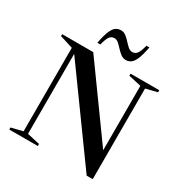

<svg xmlns="http://www.w3.org/2000/svg" viewBox="-209 -1090 1203 1259"><g transform="rotate(30 392.0 -461.0)"><path d="M121.5 -37V-669L22 -700.5V-715H257.5L635.5 -190.5V-678L540 -699.5V-715H757.5V-699.5L671 -678V8H625L155 -642.5V-37L250.5 -15.5V0H34.5V-15.5ZM561 -925.5Q549 -862.5 535 -830.5Q521 -798.5 504 -787.5Q487 -776.5 466.5 -776.5Q446 -776.5 428.5 -789.8Q411 -803 395.5 -820.2Q380 -837.5 364.8 -850.8Q349.5 -864 333.5 -864Q311.5 -864 298.2 -847.2Q285 -830.5 272.5 -781.5H250Q262 -844.5 276 -876.5Q290 -908.5 307.2 -919.5Q324.5 -930.5 345.5 -930.5Q365.5 -930.5 382.8 -917.2Q400 -904 415.2 -886.8Q430.5 -869.5 445.8 -856.2Q461 -843 477.5 -843Q499 -843 512.5 -859.8Q526 -876.5 538.5 -925.5Z"/></g></svg>

Font: Newsreader 72pt Medium
Style: Regular
Weight: 500
Designer: Hugues Gentile
Foundry: Production Type
Version: Version 1.003; ttfautohint (v1.8.3)